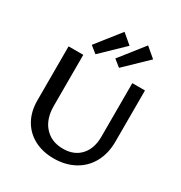

<svg xmlns="http://www.w3.org/2000/svg" viewBox="-209 -1065 1152 1221"><g transform="rotate(30 367.0 -454.5)"><path d="M211 -740 350 -916 422 -855 261 -700ZM384 -740 523 -916 595 -855 434 -700ZM88 -261V-658H196V-283Q196 -187 246.5 -131.5Q297 -76 382 -76Q463 -76 509.5 -127Q556 -178 556 -265V-658H649V-283Q649 -196 613.5 -130.5Q578 -65 512.5 -29Q447 7 361 7Q280 7 218 -26Q156 -59 122 -119.5Q88 -180 88 -261Z"/></g></svg>

Font: Ysabeau Infant Semibold
Style: Regular
Weight: 600
Designer: Christian Thalmann (Catharsis Fonts)
Version: Version 0.003